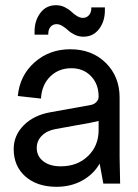

<svg xmlns="http://www.w3.org/2000/svg" viewBox="-20 -700 528 732"><path d="M195.8 12.2Q121.6 12.2 76.9 -27.1Q32.2 -66.4 32.2 -131.8Q32.2 -183.6 70.3 -222.2Q108.4 -260.7 171.9 -272L326.2 -299.8Q338.9 -302.2 347.4 -311Q356 -319.8 356 -332Q356 -379.4 326.9 -409.7Q297.9 -439.9 252 -439.9Q203.6 -439.9 171.4 -408.2Q139.2 -376.5 136.2 -324.2L47.9 -334Q55.2 -412.1 111.6 -462.2Q168 -512.2 248 -512.2Q330.6 -512.2 383.3 -460.2Q436 -408.2 436 -328.1V-100.1L438 0H374L359.9 -76.2Q336.4 -35.2 293.2 -11.5Q250 12.2 195.8 12.2ZM297.9 -560.1Q280.3 -560.1 264.9 -567.6Q249.5 -575.2 240.2 -584Q231 -592.8 219 -600.3Q207 -607.9 195.8 -607.9Q181.6 -607.9 172.9 -597.9Q164.1 -587.9 164.1 -571.8V-567.9H111.8V-580.1Q111.8 -621.6 134 -650.9Q156.2 -680.2 193.8 -680.2Q211.4 -680.2 226.8 -672.6Q242.2 -665 251.5 -656Q260.7 -647 272.7 -639.4Q284.7 -631.8 295.9 -631.8Q310.1 -631.8 319.1 -642.1Q328.1 -652.3 328.1 -668V-671.9H379.9V-660.2Q379.9 -618.7 357.7 -589.4Q335.4 -560.1 297.9 -560.1ZM120.1 -136.2Q120.1 -104.5 145 -85.2Q169.9 -65.9 211.9 -65.9Q274.9 -65.9 315.4 -105Q356 -144 356 -204.1V-238.8Q327.6 -232.4 324.2 -231.9L191.9 -208Q159.2 -202.1 139.6 -182.6Q120.1 -163.1 120.1 -136.2Z"/></svg>

Font: Apfel Grotezk
Style: Regular
Weight: 400
Designer: Luigi Gorlero
Foundry: © 2023, Luigi Gorlero & Collletttivo
Version: Version 2.000;Glyphs 3.2 (3217)